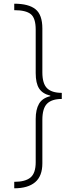

<svg xmlns="http://www.w3.org/2000/svg" viewBox="-20 -852 396 1038"><path d="M314 -317Q260 -317 234.5 -291.5Q209 -266 209 -204V31Q209 100 170 133Q131 166 57 166V131Q117 131 145 107.5Q173 84 173 25V-209Q173 -260 191 -291Q209 -322 252 -332V-335Q210 -345 191.5 -373.5Q173 -402 173 -457V-692Q173 -754 146.5 -775.5Q120 -797 57 -797V-832Q135 -832 172 -802Q209 -772 209 -698V-461Q209 -400 234.5 -375Q260 -350 314 -350Z"/></svg>

Font: Noto Sans Gurmukhi SemiCondensed ExtraLight
Style: Regular
Weight: 200
Width: 4
Designer: Jelle Bosma - Monotype Design Team
Foundry: Monotype Imaging Inc.
Version: Version 2.004; ttfautohint (v1.8.4.7-5d5b)